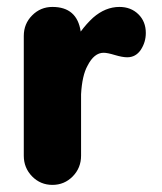

<svg xmlns="http://www.w3.org/2000/svg" viewBox="-20 -520 455 540"><path d="M369.1 -480Q390.1 -459.5 390.1 -427.2Q390.1 -401.4 376 -379.9Q361.8 -358.9 337.9 -358.9Q324.2 -358.9 303.2 -365.2Q282.2 -371.6 271.5 -371.6Q244.6 -371.6 226.1 -335Q210.9 -307.6 208 -254.9V-82Q208 -47.9 184.6 -23.9Q161.1 0 127.4 0Q93.8 0 70.3 -23.9Q46.9 -47.9 46.9 -82V-418.9Q46.9 -453.1 70.3 -476.6Q93.8 -500.5 127.4 -500.5Q196.8 -500.5 207 -431.2Q223.1 -453.1 241.7 -470.2Q276.4 -500.5 315.9 -500.5Q348.1 -500.5 369.1 -480Z"/></svg>

Font: inglobal
Style: Bold
Weight: 700
Designer: Andrey Kochetov, Denis Davydov, Evgeny Yurtaev
Foundry: inglobal.ru
Version: Version 1.00 September 25, 2014, initial release